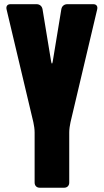

<svg xmlns="http://www.w3.org/2000/svg" viewBox="-20 -879 486 899"><path d="M166.5 0Q155.3 0 148.7 -6.6Q142.1 -13.2 142.1 -24.4V-258.3Q142.1 -269.5 140.4 -282.7Q138.7 -295.9 136.2 -306.6L10.7 -835.4Q8.3 -846.2 13.2 -852.8Q18.1 -859.4 29.3 -859.4H150.9Q162.1 -859.4 169.7 -853Q177.2 -846.7 179.2 -835.4L219.2 -592.3Q221.2 -581.5 223.1 -581.5Q225.6 -581.5 227.1 -592.3L267.1 -835.4Q269 -846.7 276.6 -853Q284.2 -859.4 295.4 -859.4H416.5Q427.7 -859.4 432.6 -852.8Q437.5 -846.2 435.1 -835.4L310.1 -306.6Q307.6 -295.9 305.9 -282.7Q304.2 -269.5 304.2 -258.3V-24.4Q304.2 -13.2 297.6 -6.6Q291 0 279.8 0Z"/></svg>

Font: Fz Anton Round
Style: Regular
Weight: 400
Designer: Vernon Adams
Foundry: Vernon Adams
Version: Version 2.0 Mod + VH boi FontZin